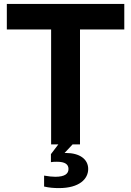

<svg xmlns="http://www.w3.org/2000/svg" viewBox="-20 -740 672 984"><path d="M242 0H279L241 50V91C251 89 262 89 272 89C313 89 331 102 331 126C331 150 313 166 263 166C250 166 228 164 206 160V216C231 222 257 224 282 224C387 224 432 177 432 126C432 75 387 44 318 44H311L352 0H390V-589H617V-720H15V-589H242Z"/></svg>

Font: Aspekta 650
Style: Regular
Weight: 650
Designer: Ivo Dolenc
Version: Version 2.000